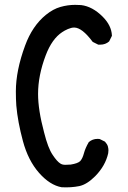

<svg xmlns="http://www.w3.org/2000/svg" viewBox="-20 -790 540 810"><path d="M48.8 -344.7Q46.9 -372.1 46.9 -404.3Q46.9 -492.2 85.9 -597.7Q116.2 -680.7 173.8 -727.5Q204.1 -752 234.9 -760.7Q265.6 -769.5 296.9 -769.5Q309.6 -769.5 322.3 -768.6Q370.1 -762.7 413.1 -719.7Q450.2 -682.6 452.1 -640.6V-638.7L440.4 -615.2Q424.8 -601.6 403.3 -601.6Q400.4 -601.6 394.5 -601.6L371.1 -613.3Q326.2 -673.8 293 -673.8Q281.2 -673.8 266.6 -667.5Q252 -661.1 242.2 -654.3Q199.2 -626 172.9 -556.6Q140.6 -471.7 140.6 -393.6Q140.6 -326.2 166 -231.4Q182.6 -165 202.1 -136.7Q220.7 -108.4 235.4 -99.6Q243.2 -94.7 255.4 -94.7Q267.6 -94.7 278.3 -95.7Q308.6 -100.6 318.4 -110.4Q328.1 -121.1 334 -143.1Q339.8 -165 354.5 -190.4Q370.1 -204.1 391.6 -204.1Q399.4 -204.1 401.4 -203.1L422.9 -192.4Q432.6 -181.6 435.1 -172.4Q437.5 -163.1 437.5 -156.2Q437.5 -149.4 436.5 -143.6Q424.8 -90.8 381.8 -46.9Q346.7 -11.7 314.5 -4.9Q280.3 2 241.2 0Q241.2 0 240.2 0Q190.4 -8.8 144.5 -61Q98.6 -113.3 76.7 -194.8Q54.7 -276.4 48.8 -344.7Z"/></svg>

Font: JasonHandwriting2
Style: SemiBold
Weight: 600
Version: Version 1.04.7